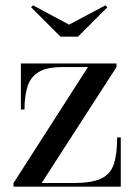

<svg xmlns="http://www.w3.org/2000/svg" viewBox="-20 -697 506 717"><path d="M238 -605 373.5 -677 381 -670 271 -560H206L96 -670L103.5 -677ZM211.5 -446.5Q154.5 -446.5 124.2 -428Q94 -409.5 82.8 -374Q71.5 -338.5 71.5 -288H58V-460H415V-446.5L135.5 -13.5H254.5Q322.5 -13.5 357.8 -30.2Q393 -47 405.2 -84.5Q417.5 -122 417.5 -184H431V0H30.5V-13.5L308.5 -446.5Z"/></svg>

Font: Bodoni Moda 16pt
Style: Regular
Weight: 400
Version: Version 2.3